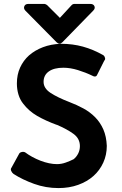

<svg xmlns="http://www.w3.org/2000/svg" viewBox="-20 -950 622 978"><path d="M303 -605Q255 -605 228.5 -586Q202 -567 202 -533Q202 -500 238 -476.5Q274 -453 334 -430Q371 -416 405 -397.5Q439 -379 465 -352.5Q491 -326 506.5 -290.5Q522 -255 524 -207Q524 -161 506 -121.5Q488 -82 456 -53.5Q424 -25 378.5 -8.5Q333 8 278 8Q213 8 153.5 -13.5Q94 -35 49 -64Q41 -70 37 -79.5Q33 -89 38 -95L77 -166Q80 -173 90 -175.5Q100 -178 108 -174Q124 -162 144 -151Q164 -140 186 -131.5Q208 -123 229.5 -118.5Q251 -114 270 -114Q293 -114 315 -122Q337 -130 355 -139Q369 -150 378 -167.5Q387 -185 387 -206Q387 -244 354.5 -268Q322 -292 268 -315L269 -314Q212 -335 169.5 -359.5Q127 -384 98 -422Q82 -442 74 -468.5Q66 -495 66 -525Q66 -570 82.5 -606Q99 -642 128 -668Q158 -694 198.5 -709.5Q239 -725 289 -727Q350 -727 402.5 -712.5Q455 -698 506 -669Q513 -664 515 -655Q517 -646 511 -641L512 -643L477 -573V-574Q471 -553 451 -564Q416 -581 377 -593Q338 -605 303 -605ZM440 -930Q456 -930 461 -918.5Q466 -907 455 -896L298 -735Q283 -720 268 -735L109 -896Q99 -907 104 -918.5Q109 -930 124 -930H207Q209 -930 213.5 -928Q218 -926 220 -924L285 -859L345 -924Q351 -930 359 -930Z"/></svg>

Font: Stadtwerke
Style: Bold
Weight: 700
Designer: Santiago Orozco
Foundry: Typemade
Version: Version 1.003